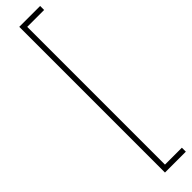

<svg xmlns="http://www.w3.org/2000/svg" viewBox="-336 -779 899 899"><g transform="rotate(-45 113.5 -329.5)"><path d="M226.6 -812.5V-786.1H114.7V126H226.6V152.3H88.4V-812.5Z"/></g></svg>

Font: Mardoto Thin
Style: Regular
Weight: 250
Designer: Christian Robertson, Vahan Hovhannisyan
Foundry: Google
Version: Version 1.000